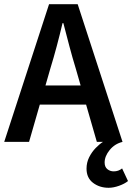

<svg xmlns="http://www.w3.org/2000/svg" viewBox="-22 -674 628 912"><path d="M217 -348 194 -268H361L338 -348Q322 -400 307.5 -455Q293 -510 279 -564H275Q262 -509 247.5 -454.5Q233 -400 217 -348ZM494 218Q451 218 420 194.5Q389 171 389 127Q389 98 401.5 73Q414 48 432.5 29Q451 10 467 0H438L387 -177H167L116 0H-2L211 -654H347L560 0Q523 9 499 38.5Q475 68 475 98Q475 119 488 129.5Q501 140 518 140Q541 140 558 126L586 186Q570 199 543.5 208.5Q517 218 494 218Z"/></svg>

Font: Source Sans Pro SemiBold
Style: Regular
Weight: 600
Designer: Paul D. Hunt
Foundry: Adobe Systems Incorporated
Version: Version 2.045;hotconv 1.0.109;makeotfexe 2.5.65596